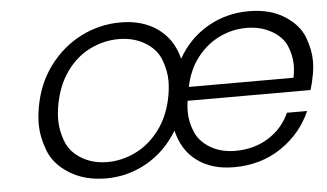

<svg xmlns="http://www.w3.org/2000/svg" viewBox="-44 -623 1194 700"><g transform="rotate(-5 553.0 -273.0)"><path d="M1101 -302Q1096 -273 1088 -248H638Q635 -228 635 -209Q635 -171 650.5 -134Q666 -97 705 -74Q744 -51 796 -51Q865 -51 917.5 -84Q970 -117 995 -173H1069Q1034 -93 959.5 -42.5Q885 8 786 8Q705 8 651.5 -31.5Q598 -71 581 -144Q538 -72 468.5 -32Q399 8 318 8Q241 8 185 -26.5Q129 -61 109.5 -112.5Q90 -164 90 -211Q90 -240 96 -273Q111 -358 158.5 -421.5Q206 -485 274 -519.5Q342 -554 419 -554Q500 -554 555 -514.5Q610 -475 628 -403Q669 -475 737.5 -514.5Q806 -554 888 -554Q966 -554 1018.5 -520.5Q1071 -487 1088.5 -440.5Q1106 -394 1106 -353Q1106 -328 1101 -302ZM328 -51Q382 -51 432.5 -76Q483 -101 520 -151Q557 -201 570 -273Q575 -302 575 -327Q575 -365 559.5 -405Q544 -445 502.5 -469.5Q461 -494 407 -494Q353 -494 302.5 -469.5Q252 -445 216 -395Q180 -345 167 -273Q162 -244 162 -218Q162 -181 177 -141Q192 -101 233 -76Q274 -51 328 -51ZM1030 -298Q1035 -323 1035 -345Q1035 -379 1020.5 -414Q1006 -449 966 -471.5Q926 -494 874 -494Q823 -494 776 -471.5Q729 -449 694.5 -405Q660 -361 647 -298Z"/></g></svg>

Font: Fz Poppins Light
Style: Italic
Weight: 300
Italic angle: -10°
Designer: Ninad Kale (Devanagari), Jonny Pinhorn (Latin)
Foundry: Indian Type Foundry
Version: Vit hóa bi Vntype.Com & FontZin.Com